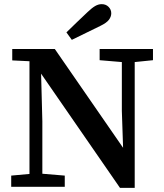

<svg xmlns="http://www.w3.org/2000/svg" viewBox="-20 -900 789 925"><path d="M460 -610V-664H717V-610L629 -601V5H558L178 -545L184 -316V-63L292 -54V0H34V-54L122 -62V-605L39 -609V-664H244L573 -188L567 -366V-601ZM300 -744Q326 -770 351.5 -794Q377 -818 402 -842Q423 -862 438.5 -871Q454 -880 470 -880Q490 -880 503 -867Q516 -854 516 -836Q516 -820 505 -805Q494 -790 463 -775Q395 -741 326 -708Z"/></svg>

Font: Source Serif 4 SmText Semibold
Style: Regular
Weight: 600
Designer: Frank Grießhammer
Foundry: Adobe
Version: Version 4.005;hotconv 1.1.0;makeotfexe 2.6.0